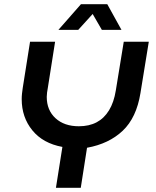

<svg xmlns="http://www.w3.org/2000/svg" viewBox="-20 -900 747 920"><path d="M248 0 279 -196Q186 -213 135 -275.5Q84 -338 84 -425Q84 -438 85.5 -452Q87 -466 89 -479L124 -700H244L209 -478Q207 -468 205.5 -456.5Q204 -445 204 -436Q204 -372 246 -333.5Q288 -295 358 -295Q407 -295 443 -314Q479 -333 502.5 -371.5Q526 -410 535 -467L573 -700H693L653 -454Q634 -336 568 -273.5Q502 -211 397 -192L367 0ZM260 -757 368 -880H494L562 -757H468L424 -833L355 -757Z"/></svg>

Font: MuseoModerno Medium
Style: Italic
Weight: 500
Italic angle: -9°
Designer: Pablo Cosgaya, Héctor Gatti, Marcela Romero, and the Authors of The MuseoModerno Project.
Foundry: Omnibus-Type Team
Version: Version 1.003